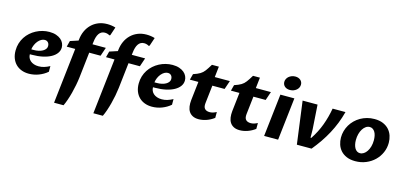

<svg xmlns="http://www.w3.org/2000/svg" viewBox="-83 -1392 4751 2254"><g transform="rotate(15 2292.5 -265.0)"><path d="M254.9 9.8Q206.1 9.8 165.8 -5.6Q125.5 -21 96.7 -49.8Q67.9 -78.6 52 -119.9Q36.1 -161.1 36.1 -213.4Q36.1 -260.3 48.8 -301.8Q61.5 -343.3 84.2 -378.2Q106.9 -413.1 137.9 -440.7Q168.9 -468.3 205.6 -487.5Q242.2 -506.8 283 -517.1Q323.7 -527.3 365.7 -527.3Q412.1 -527.3 447 -515.4Q481.9 -503.4 505.1 -483.9Q528.3 -464.4 539.8 -439.2Q551.3 -414.1 551.3 -387.7Q551.3 -349.6 528.6 -317.9Q505.9 -286.1 464.4 -263.2Q422.9 -240.2 364.3 -227.3Q305.7 -214.4 233.9 -214.4H209.5Q209.5 -191.4 218.3 -171.4Q227.1 -151.4 244.1 -136.5Q261.2 -121.6 286.4 -112.8Q311.5 -104 344.2 -104Q378.9 -104 411.6 -114Q444.3 -124 478.5 -142.6V-73.7Q455.6 -53.7 428.7 -38.1Q401.9 -22.5 373 -11.7Q344.2 -1 314.2 4.4Q284.2 9.8 254.9 9.8ZM336.4 -422.4Q314.5 -422.4 293.5 -410.2Q272.5 -397.9 255.4 -377.4Q238.3 -356.9 226.6 -330.3Q214.8 -303.7 210.9 -274.4H240.7Q271.5 -274.4 298.8 -280.5Q326.2 -286.6 346.9 -298.1Q367.7 -309.6 379.9 -325.9Q392.1 -342.3 392.1 -363.3Q392.1 -372.6 389.2 -383.1Q386.2 -393.6 379.6 -402.3Q373 -411.1 362.3 -416.7Q351.6 -422.4 336.4 -422.4Z M842.8 -102.1Q837.4 -56.6 827.6 -6.1Q817.9 44.4 805.2 93Q792.5 141.6 777.3 185.5Q762.2 229.5 746.6 261.7H631.3L708 -412.6H604.5L623.5 -485.8L720.7 -517.6L722.7 -534.2Q728.5 -588.4 749.8 -635.3Q771 -682.1 806.2 -717Q841.3 -752 889.6 -772Q938 -792 997.6 -792Q1022.5 -792 1048.6 -788.3Q1074.7 -784.7 1098.1 -777.3L1064 -675.3L1053.7 -670.4Q1042 -678.2 1026.9 -682.6Q1011.7 -687 995.6 -687Q972.2 -687 954.8 -677.2Q937.5 -667.5 925 -649.4Q912.6 -631.3 904.8 -605.5Q897 -579.6 893.6 -547.9L889.6 -517.6H1051.8L1016.1 -412.6H877.9Z M1320.3 -102.1Q1314.9 -56.6 1305.2 -6.1Q1295.4 44.4 1282.7 93Q1270 141.6 1254.9 185.5Q1239.7 229.5 1224.1 261.7H1108.9L1185.5 -412.6H1082L1101.1 -485.8L1198.2 -517.6L1200.2 -534.2Q1206.1 -588.4 1227.3 -635.3Q1248.5 -682.1 1283.7 -717Q1318.8 -752 1367.2 -772Q1415.5 -792 1475.1 -792Q1500 -792 1526.1 -788.3Q1552.2 -784.7 1575.7 -777.3L1541.5 -675.3L1531.2 -670.4Q1519.5 -678.2 1504.4 -682.6Q1489.3 -687 1473.1 -687Q1449.7 -687 1432.4 -677.2Q1415 -667.5 1402.6 -649.4Q1390.1 -631.3 1382.3 -605.5Q1374.5 -579.6 1371.1 -547.9L1367.2 -517.6H1529.3L1493.7 -412.6H1355.5Z M1751.5 9.8Q1702.6 9.8 1662.4 -5.6Q1622.1 -21 1593.3 -49.8Q1564.5 -78.6 1548.6 -119.9Q1532.7 -161.1 1532.7 -213.4Q1532.7 -260.3 1545.4 -301.8Q1558.1 -343.3 1580.8 -378.2Q1603.5 -413.1 1634.5 -440.7Q1665.5 -468.3 1702.1 -487.5Q1738.8 -506.8 1779.5 -517.1Q1820.3 -527.3 1862.3 -527.3Q1908.7 -527.3 1943.6 -515.4Q1978.5 -503.4 2001.7 -483.9Q2024.9 -464.4 2036.4 -439.2Q2047.9 -414.1 2047.9 -387.7Q2047.9 -349.6 2025.1 -317.9Q2002.4 -286.1 1960.9 -263.2Q1919.4 -240.2 1860.8 -227.3Q1802.2 -214.4 1730.5 -214.4H1706.1Q1706.1 -191.4 1714.8 -171.4Q1723.6 -151.4 1740.7 -136.5Q1757.8 -121.6 1783 -112.8Q1808.1 -104 1840.8 -104Q1875.5 -104 1908.2 -114Q1940.9 -124 1975.1 -142.6V-73.7Q1952.1 -53.7 1925.3 -38.1Q1898.4 -22.5 1869.6 -11.7Q1840.8 -1 1810.8 4.4Q1780.8 9.8 1751.5 9.8ZM1833 -422.4Q1811 -422.4 1790 -410.2Q1769 -397.9 1752 -377.4Q1734.9 -356.9 1723.1 -330.3Q1711.4 -303.7 1707.5 -274.4H1737.3Q1768.1 -274.4 1795.4 -280.5Q1822.8 -286.6 1843.5 -298.1Q1864.3 -309.6 1876.5 -325.9Q1888.7 -342.3 1888.7 -363.3Q1888.7 -372.6 1885.7 -383.1Q1882.8 -393.6 1876.2 -402.3Q1869.6 -411.1 1858.9 -416.7Q1848.1 -422.4 1833 -422.4Z M2204.6 -412.6H2101.1L2120.1 -484.4Q2147 -493.7 2167 -502Q2187 -510.3 2202.4 -519.8Q2217.8 -529.3 2230 -540.5Q2242.2 -551.8 2253.9 -567.1Q2265.6 -582.5 2278.1 -602.1Q2290.5 -621.6 2306.6 -647.9H2390.6L2376 -517.6H2559.1L2523.4 -412.6H2374.5L2349.6 -193.8Q2344.2 -145.5 2364.3 -124.8Q2384.3 -104 2422.9 -104Q2443.4 -104 2462.4 -109.6Q2481.4 -115.2 2505.4 -127.4V-56.2Q2463.4 -24.4 2414.6 -7.3Q2365.7 9.8 2319.3 9.8Q2275.9 9.8 2246.6 -5.4Q2217.3 -20.5 2200.7 -46.6Q2184.1 -72.8 2179.2 -108.2Q2174.3 -143.6 2178.7 -184.6Z M2703.6 -412.6H2600.1L2619.1 -484.4Q2646 -493.7 2666 -502Q2686 -510.3 2701.4 -519.8Q2716.8 -529.3 2729 -540.5Q2741.2 -551.8 2752.9 -567.1Q2764.6 -582.5 2777.1 -602.1Q2789.6 -621.6 2805.7 -647.9H2889.6L2875 -517.6H3058.1L3022.5 -412.6H2873.5L2848.6 -193.8Q2843.3 -145.5 2863.3 -124.8Q2883.3 -104 2921.9 -104Q2942.4 -104 2961.4 -109.6Q2980.5 -115.2 3004.4 -127.4V-56.2Q2962.4 -24.4 2913.6 -7.3Q2864.7 9.8 2818.4 9.8Q2774.9 9.8 2745.6 -5.4Q2716.3 -20.5 2699.7 -46.6Q2683.1 -72.8 2678.2 -108.2Q2673.3 -143.6 2677.7 -184.6Z M3173.3 -517.6H3343.3L3284.2 0H3114.3ZM3265.1 -599.1Q3244.6 -599.1 3228.8 -605Q3212.9 -610.8 3201.7 -621.1Q3190.4 -631.3 3184.6 -645Q3178.7 -658.7 3178.7 -674.3Q3178.7 -693.8 3187.3 -710.9Q3195.8 -728 3210.7 -740.7Q3225.6 -753.4 3245.8 -761Q3266.1 -768.6 3289.6 -768.6Q3309.6 -768.6 3325.7 -762.7Q3341.8 -756.8 3353 -746.6Q3364.3 -736.3 3370.4 -722.7Q3376.5 -709 3376.5 -692.9Q3376.5 -673.3 3367.9 -656.2Q3359.4 -639.2 3344.2 -626.5Q3329.1 -613.8 3308.8 -606.4Q3288.6 -599.1 3265.1 -599.1Z M3443.4 -517.6H3625L3644.5 -220.7Q3645 -195.8 3645.3 -170.9Q3645.5 -146 3645.5 -121.1H3655.3Q3716.8 -213.9 3752.9 -312Q3789.1 -410.2 3808.1 -517.6H3964.4Q3945.3 -444.3 3918.7 -377Q3892.1 -309.6 3857.9 -245.8Q3823.7 -182.1 3782 -121.1Q3740.2 -60.1 3690.9 0H3512.2Z M4222.7 9.8Q4161.1 9.8 4116.9 -9.3Q4072.8 -28.3 4044.7 -59.8Q4016.6 -91.3 4003.4 -132.1Q3990.2 -172.9 3990.2 -216.3Q3990.2 -257.3 4001.2 -296.4Q4012.2 -335.4 4032.7 -370.1Q4053.2 -404.8 4082.5 -433.6Q4111.8 -462.4 4147.9 -483.2Q4184.1 -503.9 4226.6 -515.6Q4269 -527.3 4316.4 -527.3Q4377.9 -527.3 4421.9 -508.3Q4465.8 -489.3 4493.9 -457.8Q4522 -426.3 4535.4 -385.3Q4548.8 -344.2 4548.8 -300.3Q4548.8 -237.3 4524.2 -181.2Q4499.5 -125 4455.8 -82.5Q4412.1 -40 4352.3 -15.1Q4292.5 9.8 4222.7 9.8ZM4252.4 -95.2Q4275.9 -95.2 4297.6 -109.1Q4319.3 -123 4335.9 -148.2Q4352.5 -173.3 4362.3 -207.8Q4372.1 -242.2 4372.1 -283.2Q4372.1 -312.5 4366.7 -338.1Q4361.3 -363.8 4350.3 -382.3Q4339.4 -400.9 4323.2 -411.6Q4307.1 -422.4 4286.1 -422.4Q4261.2 -422.4 4239.5 -407.5Q4217.8 -392.6 4201.7 -366.9Q4185.5 -341.3 4176.3 -306.9Q4167 -272.5 4167 -232.9Q4167 -202.1 4172.9 -177Q4178.7 -151.9 4189.7 -133.5Q4200.7 -115.2 4216.6 -105.2Q4232.4 -95.2 4252.4 -95.2Z"/></g></svg>

Font: Proza Libre
Style: Bold Italic
Weight: 700
Designer: Jasper de Waard
Foundry: Jasper de Waard
Version: Version 1.000; ttfautohint (v1.4.1.8-43bc)